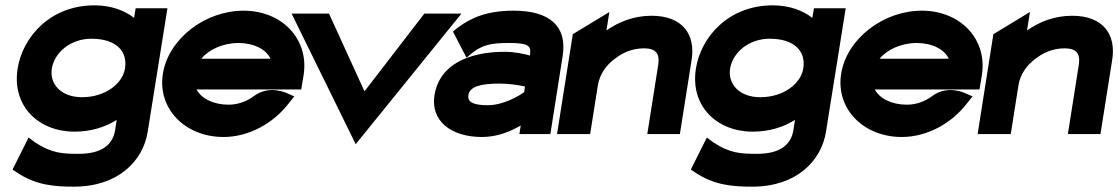

<svg xmlns="http://www.w3.org/2000/svg" viewBox="-20 -502 4188 719"><path d="M46 -245C24 -105 124 -9 259 -9C321 -9 374 -26 417 -53L411 -14C402 42 358 74 276 74C216 74 175 73 111 31L87 13L27 133L42 143C114 192 185 197 257 197C424 197 516 99 533 -8L607 -471H488L482 -435C448 -462 397 -482 334 -482C166 -482 64 -361 46 -245ZM174 -245C184 -307 246 -357 322 -357C413 -357 459 -312 448 -245C439 -190 376 -138 287 -138C207 -138 165 -189 174 -245Z M590 -226C569 -95 673 11 817 11C912 11 1004 -40 1062 -116L1082 -141L1057 -152C1057 -152 990 -186 932 -143C904 -122 871 -110 836 -110C779 -110 734 -133 716 -167H1108L1117 -221C1138 -355 1037 -462 892 -462C748 -462 611 -357 590 -226ZM734 -282C761 -316 815 -341 873 -341C931 -341 977 -317 993 -282Z M1072 -451 1312 38 1708 -451H1569L1345 -160L1212 -451Z M1607 -145C1592 -49 1669 11 1785 11C1843 11 1892 -10 1930 -32L1925 0H2041L2087 -292C2105 -404 2038 -462 1904 -462C1806 -462 1746 -437 1695 -399L1676 -384L1727 -286L1751 -306C1789 -334 1819 -341 1885 -341C1954 -341 1970 -333 1965 -299V-294C1943 -300 1908 -308 1870 -308C1743 -308 1626 -265 1607 -145ZM1734 -146C1739 -177 1777 -189 1851 -189C1887 -189 1924 -183 1946 -178L1943 -157C1924 -143 1865 -108 1807 -108C1751 -108 1730 -120 1734 -146Z M2066 0H2190L2219 -183C2226 -226 2252 -260 2284 -283C2311 -304 2347 -321 2392 -321C2436 -321 2451 -301 2445 -260L2404 0H2526L2570 -278C2585 -372 2537 -443 2420 -443C2353 -443 2297 -420 2251 -388L2262 -457L2125 -374Z M2586 -245C2564 -105 2664 -9 2799 -9C2861 -9 2914 -26 2957 -53L2951 -14C2942 42 2898 74 2816 74C2756 74 2715 73 2651 31L2627 13L2567 133L2582 143C2654 192 2725 197 2797 197C2964 197 3056 99 3073 -8L3147 -471H3028L3022 -435C2988 -462 2937 -482 2874 -482C2706 -482 2604 -361 2586 -245ZM2714 -245C2724 -307 2786 -357 2862 -357C2953 -357 2999 -312 2988 -245C2979 -190 2916 -138 2827 -138C2747 -138 2705 -189 2714 -245Z M3130 -226C3109 -95 3213 11 3357 11C3452 11 3544 -40 3602 -116L3622 -141L3597 -152C3597 -152 3530 -186 3472 -143C3444 -122 3411 -110 3376 -110C3319 -110 3274 -133 3256 -167H3648L3657 -221C3678 -355 3577 -462 3432 -462C3288 -462 3151 -357 3130 -226ZM3274 -282C3301 -316 3355 -341 3413 -341C3471 -341 3517 -317 3533 -282Z M3641 0H3765L3794 -183C3801 -226 3827 -260 3859 -283C3886 -304 3922 -321 3967 -321C4011 -321 4026 -301 4020 -260L3979 0H4101L4145 -278C4160 -372 4112 -443 3995 -443C3928 -443 3872 -420 3826 -388L3837 -457L3700 -374Z"/></svg>

Font: Charger Pro
Style: UltraExtObl
Weight: 900
Designer: Jasper
Foundry: Cannot Into Space Fonts
Version: Version 1.09